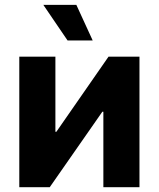

<svg xmlns="http://www.w3.org/2000/svg" viewBox="-20 -783 664 803"><path d="M563.3 0H412.3V-315.8H408.1L188 0H60.7V-545.9H211.7V-231.8H215.7L433.8 -545.9H563.3ZM262.6 -613.7 161.2 -762.7H299.3L367.7 -613.7Z"/></svg>

Font: GitLab Sans
Style: Regular
Weight: 400
Designer: Rasmus Andersson
Foundry: Modifications by GitLab B.V., manufactured by rsms
Version: Version 4.000;git-c8fb6b7